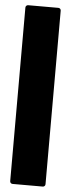

<svg xmlns="http://www.w3.org/2000/svg" viewBox="-58 -789 332 899"><g transform="rotate(5 108.0 -340.0)"><path d="M25 68V-748Q25 -753 28.5 -756.5Q32 -760 37 -760H179Q184 -760 187.5 -756.5Q191 -753 191 -748V68Q191 73 187.5 76.5Q184 80 179 80H37Q32 80 28.5 76.5Q25 73 25 68Z"/></g></svg>

Font: Barlow GEO ExtraBold
Style: Regular
Weight: 800
Designer: Jeremy Tribby
Foundry: Tribby Type
Version: Version 1.408